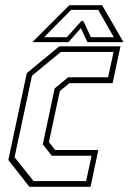

<svg xmlns="http://www.w3.org/2000/svg" viewBox="-20 -718 503 738"><path d="M93 0 12 -103 83 -437 208 -540H443L413 -398.5H247L210 -368L168 -172L192 -141.5H358L328 0ZM109 -22H311L332 -119.5H179L144.5 -163L190 -378L242 -421H395.5L416.5 -518.5H214L103 -427L36 -113.5ZM246.5 -698H372.5L454.5 -556H316L291 -610L243 -556H104.5ZM253.5 -680 149.5 -575H237L292.5 -637H300.5L329.5 -575H417.5L357.5 -680Z"/></svg>

Font: Tourney Condensed ExtraLight
Style: Italic
Weight: 200
Width: 3
Italic angle: -12°
Designer: Tyler Finck
Foundry: Etcetera Type Co
Version: Version 1.010; ttfautohint (v1.8.3)